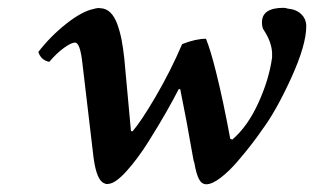

<svg xmlns="http://www.w3.org/2000/svg" viewBox="-20 -459 803 491"><path d="M440.9 -231H437Q425.8 -209 406.5 -174.8Q387.2 -140.6 359.4 -96.4Q331.5 -52.2 303.5 -21.2Q275.4 9.8 257.8 11.2Q251.5 12.7 247.1 9.8Q227.1 3.4 219.2 -56.2L190.9 -295.9Q185.1 -350.1 171.9 -350.1Q162.1 -350.1 143.3 -336.4Q124.5 -322.8 106 -300.8Q84.5 -305.2 78.1 -326.2Q108.9 -366.2 149.4 -398.2Q189.9 -430.2 219.2 -436Q230.5 -439.5 236.8 -438Q251.5 -437.5 262.2 -427Q272.9 -416.5 279.8 -397.7Q286.6 -378.9 290.8 -357.9Q294.9 -336.9 297.9 -309.1L314.9 -124L318.8 -123Q341.3 -148.9 378.9 -213.4Q416.5 -277.8 445.8 -346.2Q480.5 -359.9 506.8 -359.9Q518.6 -330.6 532.2 -275.9Q550.8 -202.1 568.8 -104L574.2 -102.1Q613.3 -135.7 640.6 -195.6Q668 -255.4 675.8 -312V-324.2Q674.3 -352.1 654.8 -381.8Q649.9 -388.2 649.9 -401.9Q649.9 -439 705.1 -439Q710 -439 715.8 -437Q737.8 -435.1 750.5 -422.6Q763.2 -410.2 763.2 -392.1Q763.2 -344.2 724.9 -260Q686.5 -175.8 650.9 -127.9Q639.6 -111.3 624.5 -91.6Q609.4 -71.8 587.6 -46.4Q565.9 -21 544.2 -4.4Q522.5 12.2 507.8 12.2Q495.6 12.2 488.8 -1Q481.9 -14.2 477.1 -42Q475.1 -46.4 473.1 -59.1Q457 -152.3 440.9 -231Z"/></svg>

Font: Common Serif SemiBold
Style: Italic
Weight: 600
Italic angle: -12°
Designer: Philipp H. Poll, Khaled Hosny
Foundry: Stefan Peev, Context Ltd.
Version: Version 1.026